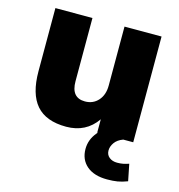

<svg xmlns="http://www.w3.org/2000/svg" viewBox="-105 -600 829 891"><g transform="rotate(15 309.0 -155.0)"><path d="M242 11Q145 11 98.5 -42.5Q52 -96 52 -205V-508H230V-204Q230 -125 296 -125Q335 -125 359.5 -152.5Q384 -180 384 -225V-508H562V0H389V-64Q337 11 242 11ZM489 198Q426 198 391 168Q356 138 356 87Q356 42 386.5 5.5Q417 -31 466 -48L514 0Q487 10 474 28.5Q461 47 461 66Q461 87 476 99Q491 111 514 111Q530 111 542.5 108.5Q555 106 570 101L586 181Q560 191 538.5 194.5Q517 198 489 198Z"/></g></svg>

Font: Mulish Black
Style: Regular
Weight: 900
Designer: Vernon Adams
Foundry: Vernon Adams
Version: Version 3.603; ttfautohint (v1.8.3)